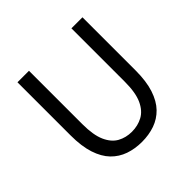

<svg xmlns="http://www.w3.org/2000/svg" viewBox="-170 -814 985 985"><g transform="rotate(-45 322.5 -322.0)"><path d="M322.8 12Q272.5 12 229.4 -2.9Q186.3 -17.9 154.4 -50.6Q122.5 -83.4 104.7 -137.9Q87 -192.4 87 -271V-656.3H170.5V-268.7Q170.5 -189.9 190.8 -144.6Q211.1 -99.4 245.5 -80.4Q280 -61.4 322.8 -61.4Q366.3 -61.4 401.6 -80.4Q436.9 -99.4 457.7 -144.6Q478.4 -189.9 478.4 -268.7V-656.3H558.5V-271Q558.5 -192.4 540.6 -137.9Q522.7 -83.4 490.8 -50.6Q459 -17.9 416.1 -2.9Q373.1 12 322.8 12Z"/></g></svg>

Font: Source Sans 3 Variable
Style: Regular
Weight: 200
Designer: Paul D. Hunt
Foundry: Adobe Systems Incorporated
Version: Version 3.026